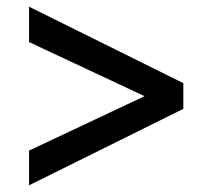

<svg xmlns="http://www.w3.org/2000/svg" viewBox="-20 -664 624 575"><path d="M529 -338 67 -109V-213L413 -376L67 -538V-644L529 -415Z"/></svg>

Font: Kdam Thmor Pro
Style: Regular
Weight: 400
Designer: Sovichet Tep, Longdey Hak
Foundry: Anagata Design
Version: Version 1.003; ttfautohint (v1.8.4.7-5d5b)